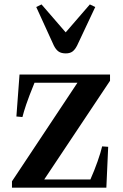

<svg xmlns="http://www.w3.org/2000/svg" viewBox="-20 -870 572 890"><path d="M35.5 0V-29.5L339 -486.5H140Q113.5 -421.5 101.5 -385.8Q89.5 -350 84 -327.5L56 -330L70.5 -524.5H490V-495.5L185 -38H399Q417.5 -79.5 432.2 -121.5Q447 -163.5 453.5 -191.5L481.5 -189.5L473 0ZM285 -622.5Q264 -622.5 251.5 -631.2Q239 -640 229.5 -659L148 -837.5L172.5 -849.5L284.5 -720L396.5 -849.5L421.5 -837.5L337.5 -659Q327.5 -639.5 315.8 -631Q304 -622.5 285 -622.5Z"/></svg>

Font: Libre Caslon Text Medium
Style: Regular
Weight: 500
Designer: Pablo Impallari, Rodrigo Fuenzalida, Katja Schimmel
Foundry: Pablo Impallari, Rodrigo Fuenzalida
Version: Version 2.000